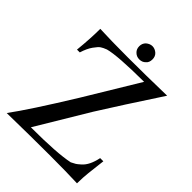

<svg xmlns="http://www.w3.org/2000/svg" viewBox="-237 -949 1066 1066"><g transform="rotate(45 296.5 -415.5)"><path d="M581 -188Q578 -162 574 -128.5Q570 -95 568.5 -80.5Q567 -66 565.5 -44.5Q564 -23 564 2Q402 -5 12 2Q87 -99 238 -344L429 -660Q222 -659 156 -641Q135 -633 123 -625Q111 -617 92.5 -591Q74 -565 61 -523H39Q49 -622 49 -696Q229 -688 574 -696Q429 -475 346 -342L163 -37Q368 -37 457 -56Q475 -65 482.5 -69.5Q490 -74 507.5 -89.5Q525 -105 537 -129.5Q549 -154 556 -188ZM374 -781Q374 -756 359 -744Q345 -729 322 -729Q300 -729 285 -744Q270 -758 270 -781Q270 -803 285 -818Q303 -833 322 -833Q342 -833 359 -818Q374 -804 374 -781Z"/></g></svg>

Font: GFS Artemisia
Style: Regular
Weight: 400
Designer: Takis Katsoulidis and George D. Matthiopoulos
Foundry: Takis Katsoulidis and George D. Matthiopoulos
Version: Version 1.0